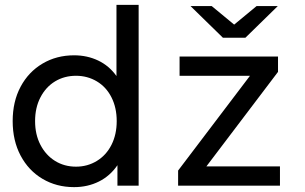

<svg xmlns="http://www.w3.org/2000/svg" viewBox="-20 -762 1251 788"><path d="M549 -742H458V-450C438 -478 413 -499.2 383 -513.5C353 -527.8 320 -535 284 -535C236 -535 192.8 -523.7 154.5 -501C116.2 -478.3 86.2 -446.7 64.5 -406C42.8 -365.3 32 -318.3 32 -265C32 -211.7 42.8 -164.5 64.5 -123.5C86.2 -82.5 116.2 -50.7 154.5 -28C192.8 -5.3 236 6 284 6C321.3 6 355.3 -1.7 386 -17C416.7 -32.3 442 -54.7 462 -84V0H549ZM377.5 -101.5C351.8 -85.8 323.3 -78 292 -78C260 -78 231.3 -85.8 206 -101.5C180.7 -117.2 160.7 -139.2 146 -167.5C131.3 -195.8 124 -228.3 124 -265C124 -301.7 131.3 -334.2 146 -362.5C160.7 -390.8 180.7 -412.7 206 -428C231.3 -443.3 260 -451 292 -451C323.3 -451 351.8 -443.3 377.5 -428C403.2 -412.7 423.2 -390.8 437.5 -362.5C451.8 -334.2 459 -301.7 459 -265C459 -228.3 451.8 -195.8 437.5 -167.5C423.2 -139.2 403.2 -117.2 377.5 -101.5ZM1129 -79H827L1121 -467V-530H717V-451H1006L711 -62V0H1129ZM1120 -737H1033L941 -661L849 -737H762L895 -607H987Z"/></svg>

Font: Rookery
Style: Regular
Weight: 400
Designer: Ryan Kimball / Julieta Ulanovsky
Foundry: Motorola Mobility LLC.
Version: Version 1.0